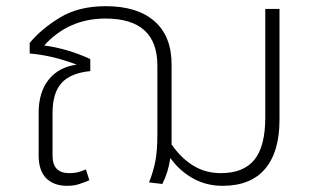

<svg xmlns="http://www.w3.org/2000/svg" viewBox="-20 -590 1035 621"><path d="M884 -561V-202Q884 -99 837.5 -44Q791 11 700 11Q646 11 602.5 -14Q559 -39 531 -79Q524 -32 505 5L462 0Q476 -35 482.5 -69Q489 -103 489 -156V-378Q489 -530 321 -530Q202 -530 123 -443Q201 -432 272 -399V-360Q209 -354 179.5 -322Q150 -290 150 -225V-86Q150 -30 204 -30Q225 -30 240.5 -35.5Q256 -41 258 -42L269 -7Q248 2 232.5 6.5Q217 11 197 11Q154 11 129.5 -13.5Q105 -38 105 -87V-225Q105 -292 137.5 -332.5Q170 -373 228 -381Q149 -411 76 -417V-451Q113 -496 173.5 -533Q234 -570 322 -570Q424 -570 479.5 -521.5Q535 -473 535 -381V-126V-123Q564 -80 604 -55Q644 -30 694 -30Q768 -30 803 -73.5Q838 -117 838 -210V-561Z"/></svg>

Font: FiraGO ExtraLight
Style: Regular
Weight: 200
Designer: bBox Type
Foundry: bBox Type GmbH
Version: Version 1.001